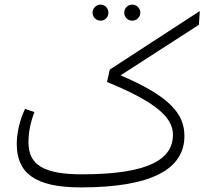

<svg xmlns="http://www.w3.org/2000/svg" viewBox="-20 -803 943 836"><path d="M418 -713C437 -713 452 -728 452 -748C452 -767 437 -783 418 -783C399 -783 383 -767 383 -748C383 -728 399 -713 418 -713ZM556 -713C575 -713 591 -728 591 -748C591 -767 575 -783 556 -783C536 -783 521 -767 521 -748C521 -728 536 -713 556 -713ZM850 -755 458 -500 446 -446C674 -353 733 -285 733 -216C733 -110 628 -44 337 -44C169 -44 104 -86 104 -183C104 -226 112 -269 130 -315L89 -329C65 -278 53 -223 53 -176C53 -49 133 13 332 13C639 13 783 -66 783 -211C783 -306 721 -383 505 -475L846 -695Z"/></svg>

Font: FiraGO Light
Style: Regular
Weight: 300
Designer: bBox Type
Foundry: bBox Type GmbH
Version: Version 1.001;PS 001.001;hotconv 1.0.88;makeotf.lib2.5.64775